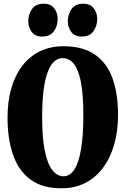

<svg xmlns="http://www.w3.org/2000/svg" viewBox="-20 -1001 674 1032"><path d="M313.5 11Q209.5 12 144.8 -35.2Q80 -82.5 50.2 -168.5Q20.5 -254.5 20.5 -369.5Q20.5 -457.5 41.2 -528Q62 -598.5 101 -648.8Q140 -699 195.8 -725.8Q251.5 -752.5 321.5 -752.5Q428 -752 492.2 -706.2Q556.5 -660.5 585.5 -577.8Q614.5 -495 614.5 -384.5Q614.5 -296.5 593.8 -224.2Q573 -152 534 -99.5Q495 -47 439.5 -18.2Q384 10.5 313.5 11ZM321 -53.5Q356.5 -53.5 380.2 -90.8Q404 -128 416 -201.2Q428 -274.5 428 -383Q428 -493 414.8 -560.2Q401.5 -627.5 376.8 -658Q352 -688.5 317 -688.5Q282 -688.5 257 -654Q232 -619.5 219.2 -549.2Q206.5 -479 206.5 -370.5Q206.5 -261 220.8 -190.8Q235 -120.5 261 -87Q287 -53.5 321 -53.5ZM206 -804.5Q169 -804.5 150.5 -829.5Q132 -854.5 132 -885.5Q132 -925 152.5 -953Q173 -981 214.5 -981H215.5Q253 -981 271.5 -956.2Q290 -931.5 290 -900.5Q290 -861 269.5 -832.8Q249 -804.5 207 -804.5ZM418.5 -804.5Q381.5 -804.5 363 -829.5Q344.5 -854.5 344.5 -885.5Q344.5 -925 365 -953Q385.5 -981 427 -981H428Q465.5 -981 484 -956.2Q502.5 -931.5 502.5 -900.5Q502.5 -861 482 -832.8Q461.5 -804.5 419.5 -804.5Z"/></svg>

Font: Merriweather 24pt SemiCondensed Black
Style: Regular
Weight: 900
Width: 4
Designer: Eben Sorkin
Foundry: Eben Sorkin
Version: Version 2.100